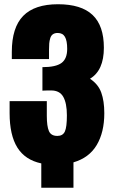

<svg xmlns="http://www.w3.org/2000/svg" viewBox="-20 -760 526 897"><path d="M323.2 117.2H172.9V3.4Q97.2 -12.7 61 -70.8Q24.9 -128.9 24.9 -231.4V-287.6H198.7V-218.8Q198.7 -170.4 208.5 -147.7Q218.3 -125 248 -125Q273.4 -125 283 -145.5Q292.5 -166 292.5 -221.2Q292.5 -277.8 275.6 -307.6Q258.8 -337.4 219.2 -337.4Q186 -337.4 178.2 -336.4V-446.3Q240.7 -446.3 267.3 -465.8Q293.9 -485.4 293.9 -531.7Q293.9 -569.8 283.4 -587.9Q272.9 -606 249.5 -606Q235.8 -606 227.1 -599.9Q218.3 -593.8 214.6 -581.1Q210.9 -568.4 210 -557.1Q209 -545.9 209 -526.9V-483.9H35.2V-517.6Q35.2 -631.3 88.4 -685.8Q141.6 -740.2 251 -740.2Q359.4 -740.2 412.4 -690.2Q465.3 -640.1 465.3 -537.1Q465.3 -430.7 400.4 -392.1Q439 -366.7 453.1 -327.4Q467.3 -288.1 467.3 -231Q467.3 -142.1 431.9 -82.5Q396.5 -22.9 323.2 -1.5Z"/></svg>

Font: Anton
Style: Regular
Weight: 400
Designer: Vernon Adams, Tural Alisoy
Foundry: Vernon Adams
Version: Version 2.300